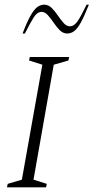

<svg xmlns="http://www.w3.org/2000/svg" viewBox="-20 -805 402 825"><path d="M10 0 13 -15 74 -33 162 -527 105 -545 108 -560H277L274 -545L211 -527L124 -33L181 -15L178 0ZM77 -661Q96 -711 111 -737.5Q126 -764 140 -774.5Q154 -785 170 -785Q188 -785 202 -771Q216 -757 228.5 -738.5Q241 -720 253.5 -706Q266 -692 280 -692Q299 -692 314.5 -715.5Q330 -739 352 -785H362Q342 -735 327.5 -708.5Q313 -682 299 -671.5Q285 -661 269 -661Q251 -661 237 -675Q223 -689 210.5 -707.5Q198 -726 185.5 -740Q173 -754 159 -754Q140 -754 125 -730.5Q110 -707 87 -661Z"/></svg>

Font: Spectral SC ExtraLight
Style: Italic
Weight: 275
Italic angle: -10°
Designer: Jean-Baptiste Levee
Foundry: Production Type
Version: Version 2.001